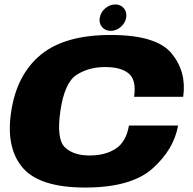

<svg xmlns="http://www.w3.org/2000/svg" viewBox="-20 -838 868 862"><path d="M362.5 4Q157 4 81 -86Q5 -176 30.5 -339Q56 -504.5 163.8 -592.8Q271.5 -681 477 -681Q683 -681 750.8 -597.8Q818.5 -514.5 802.5 -403.5H582Q593 -478 558.5 -507.5Q524 -537 452 -537Q379 -537 324.2 -502.2Q269.5 -467.5 251 -339Q233 -214 271 -177Q309 -140 382 -140Q453.5 -140 500 -170.8Q546.5 -201.5 559 -274.5H779.5Q760.5 -166.5 664.5 -81.2Q568.5 4 362.5 4ZM477 -699.5Q452.5 -699.5 438 -716.8Q423.5 -734 428 -759Q432.5 -783.5 452.8 -800.8Q473 -818 497.5 -818Q522 -818 536.2 -800.8Q550.5 -783.5 546.5 -759Q542 -734 521.8 -716.8Q501.5 -699.5 477 -699.5Z"/></svg>

Font: Anybody ExtraExpanded ExtraBold
Style: Italic
Weight: 800
Width: 8
Italic angle: -10°
Designer: Tyler Finck
Foundry: Etcetera Type Company
Version: Version 1.010; ttfautohint (v1.8.3) -l 8 -r 50 -G 200 -x 14 